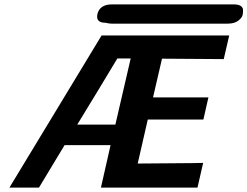

<svg xmlns="http://www.w3.org/2000/svg" viewBox="-20 -856 1130 877"><path d="M462 -752Q416 -752 425 -792Q436 -836 492 -836H1043H1044H1045H1046H1047Q1086 -836 1090 -813Q1091 -800 1088 -787Q1085 -774 1067.5 -761Q1050 -748 1020 -748H490Q478 -748 462 -752ZM23 1 444 -694H1027L1002 -586L720 -588L679 -411H932L909 -310H655L609 -109L860 -111Q868 -111 884 -111.5Q900 -112 908 -112L882 1H441L485 -193H275L158 1ZM333 -287H507L577 -589H516Q488 -542 425 -438Q362 -334 333 -287Z"/></svg>

Font: Coval
Style: ExtraBold Italic
Weight: 800
Foundry: Context Ltd
Version: Version 001.000